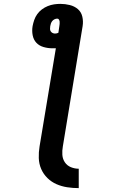

<svg xmlns="http://www.w3.org/2000/svg" viewBox="-20 -755 640 990"><path d="M386 215Q356 215 326.5 210.5Q297 206 271 194.5Q245 183 224.5 163Q204 143 192.5 116.5Q181 90 180 60Q179 30 184 0L268 -506Q263 -506 259 -506Q255 -506 250 -506Q227 -506 204.5 -512.5Q182 -519 167.5 -534.5Q153 -550 148.5 -573Q144 -596 148 -620Q151 -636 156.5 -652Q162 -668 172 -682Q182 -696 196 -706.5Q210 -717 226 -723.5Q242 -730 258.5 -732.5Q275 -735 291 -735Q316 -735 340 -729Q364 -723 381.5 -708Q399 -693 404.5 -669Q410 -645 406 -620L304 0Q300 22 301.5 43.5Q303 65 314.5 82Q326 99 345.5 107Q365 115 386 115ZM263 -582Q263 -582 263.5 -582Q264 -582 264 -582Q268 -582 272.5 -583Q277 -584 281 -586L286 -620Q287 -626 287.5 -632Q288 -638 287.5 -643.5Q287 -649 284 -654Q281 -659 275 -659Q268 -659 261 -655.5Q254 -652 249.5 -646.5Q245 -641 242.5 -634Q240 -627 239 -620Q238 -613 238 -606Q238 -599 241.5 -593.5Q245 -588 251 -585Q257 -582 263 -582Z"/></svg>

Font: Iosevka Curly Extended
Style: Bold Italic
Weight: 700
Width: 7
Italic angle: -9°
Monospace: yes
Designer: Belleve Invis
Foundry: Belleve Invis
Version: Version 11.1.0; ttfautohint (v1.8.3)